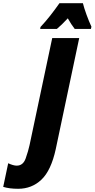

<svg xmlns="http://www.w3.org/2000/svg" viewBox="-176 -951 589 1195"><path d="M-63 224Q22 224 82 167Q142 110 171 -23L317 -714H149L8 -48Q0 -11 -16 34.5Q-32 80 -72 80Q-93 80 -125 65L-156 212Q-118 224 -63 224ZM74 -771H178Q206 -794 246 -837Q267 -799 289 -771H390L393 -785Q378 -817 362.5 -859.5Q347 -902 340 -931H194Q166 -891 136.5 -853.5Q107 -816 76 -783Z"/></svg>

Font: Noto Sans Display Condensed Black
Style: Italic
Weight: 900
Width: 3
Italic angle: -192°
Designer: Monotype Design Team
Foundry: Monotype Imaging Inc.
Version: Version 1.900